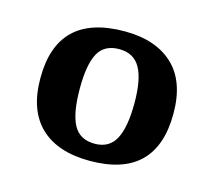

<svg xmlns="http://www.w3.org/2000/svg" viewBox="-61 -792 540 485"><g transform="rotate(15 209.0 -549.5)"><path d="M35 -550Q35 -719 211 -719Q292 -719 337.5 -676.5Q383 -634 383 -550Q383 -380 209 -380Q125 -380 80 -423Q35 -466 35 -550ZM281 -550Q281 -612 264 -642Q247 -672 209 -672Q170 -672 154 -642.5Q138 -613 138 -550Q138 -486 154.5 -455.5Q171 -425 210 -425Q248 -425 264.5 -456Q281 -487 281 -550Z"/></g></svg>

Font: Noto Serif SemiBold
Style: Regular
Weight: 600
Designer: Monotype Design Team
Foundry: Monotype Imaging Inc.
Version: Version 1.001